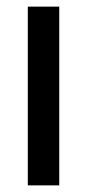

<svg xmlns="http://www.w3.org/2000/svg" viewBox="-20 -560 263 580"><path d="M159 0V-540H64V0Z"/></svg>

Font: Noto Sans Sinhala UI ExtraCondensed Medium
Style: Regular
Weight: 500
Width: 2
Designer: Jelle Bosma - Monotype Design Team
Foundry: Monotype Imaging Inc.
Version: Version 2.006